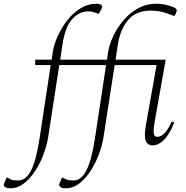

<svg xmlns="http://www.w3.org/2000/svg" viewBox="-136 -770 998 1030"><path d="M-80 240Q-101 240 -108.5 233.5Q-116 227 -116 221Q-116 218 -113 212L-100 182H-98L-85 189Q-73 196 -60.5 197Q-48 198 -37 198Q4 198 31.5 143Q59 88 77 -32L136 -421H53V-450H141L147 -490Q153 -530 173 -575Q193 -620 224 -660Q255 -700 295.5 -725Q336 -750 383 -750Q395 -750 403 -746Q412 -741 412 -734Q412 -729 409 -723L394 -696H392L376 -702Q356 -709 338 -709Q288 -709 250.5 -666.5Q213 -624 199 -530L187 -450H438L444 -490Q450 -530 471 -575Q492 -620 525.5 -660Q559 -700 604 -725Q649 -750 703 -750Q728 -750 748 -745.5Q768 -741 786 -735Q795 -732 803.5 -727Q812 -722 812 -713Q812 -708 806 -695L801 -685H796L775 -693Q751 -702 727.5 -707.5Q704 -713 673 -713Q594 -713 551.5 -663Q509 -613 496 -530L484 -450H753L694 -119Q686 -71 689 -53.5Q692 -36 708 -36Q749 -36 785 -118L799 -113Q773 -48 743 -19Q713 10 682 10Q658 10 647 -12Q636 -34 646 -95L704 -421H479L419 -32Q412 10 394.5 57.5Q377 105 350 146.5Q323 188 289.5 214Q256 240 217 240Q196 240 188.5 233.5Q181 227 181 221Q181 218 184 212L197 182H199L212 189Q224 196 236.5 197Q249 198 260 198Q300 198 328 143Q356 88 374 -32L433 -421H182L122 -32Q115 10 97.5 57.5Q80 105 53 146.5Q26 188 -7.5 214Q-41 240 -80 240Z"/></svg>

Font: Spectral ExtraLight
Style: Italic
Weight: 275
Italic angle: -10°
Designer: Jean-Baptiste Levee
Foundry: Production Type
Version: Version 2.001